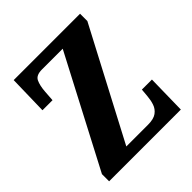

<svg xmlns="http://www.w3.org/2000/svg" viewBox="-193 -850 986 986"><g transform="rotate(-45 300.5 -357.0)"><path d="M38 0V-52L351 -650H200Q158 -650 146 -625Q134 -600 131 -557L127 -500H54L59 -714H541V-661L227 -64H385Q426 -64 447 -79.5Q468 -95 476 -119Q484 -143 486 -169L490 -214H563L559 0Z"/></g></svg>

Font: Noto Serif Tamil ExtraCondensed Black
Style: Regular
Weight: 900
Width: 2
Designer: Indian Type Foundry, Tom Grace, and the Monotype Design Team
Foundry: Monotype Imaging Inc.
Version: Version 2.004; ttfautohint (v1.8.4.7-5d5b)